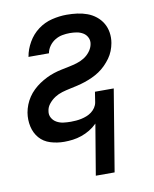

<svg xmlns="http://www.w3.org/2000/svg" viewBox="-80 -589 661 825"><g transform="rotate(-10 250.0 -176.5)"><path d="M271 175 308 -46Q293 -31 275.5 -20.5Q258 -10 239 -3.5Q220 3 201 5.5Q182 8 163 8Q132 8 103 -1Q74 -10 55.5 -31.5Q37 -53 30.5 -82.5Q24 -112 29 -143Q32 -160 38.5 -176.5Q45 -193 55 -208Q65 -223 78.5 -236Q92 -249 107 -259Q122 -269 138 -277Q154 -285 171 -290.5Q188 -296 205 -299.5Q222 -303 239 -306.5Q256 -310 273 -315Q290 -320 305.5 -329.5Q321 -339 332.5 -354Q344 -369 347 -386Q350 -401 343.5 -414.5Q337 -428 324.5 -435.5Q312 -443 297.5 -445.5Q283 -448 267 -448Q251 -448 234.5 -445Q218 -442 203 -433Q188 -424 177.5 -409.5Q167 -395 164 -378H74Q74 -378 74.5 -378.5Q75 -379 75 -379Q80 -410 97.5 -440.5Q115 -471 142.5 -491.5Q170 -512 203 -520Q236 -528 267 -528Q291 -528 313.5 -525Q336 -522 356.5 -514.5Q377 -507 394 -493.5Q411 -480 422 -461.5Q433 -443 436.5 -420.5Q440 -398 436 -375Q433 -358 426.5 -341.5Q420 -325 409.5 -310.5Q399 -296 386 -283Q373 -270 358 -260Q343 -250 326.5 -242.5Q310 -235 293.5 -229.5Q277 -224 260 -220Q243 -216 226 -212.5Q209 -209 192 -204Q175 -199 160 -189.5Q145 -180 133 -165.5Q121 -151 119 -134Q116 -118 123.5 -104.5Q131 -91 144.5 -83.5Q158 -76 173.5 -74Q189 -72 206 -72Q217 -72 229 -73Q241 -74 252.5 -76.5Q264 -79 275.5 -83.5Q287 -88 297 -95.5Q307 -103 314 -113.5Q321 -124 323 -136L330 -181H412L353 175Z"/></g></svg>

Font: Iosevka SS04 Medium
Style: Italic
Weight: 500
Italic angle: -9°
Monospace: yes
Designer: Belleve Invis
Foundry: Belleve Invis
Version: Version 19.0.0; ttfautohint (v1.8.4)